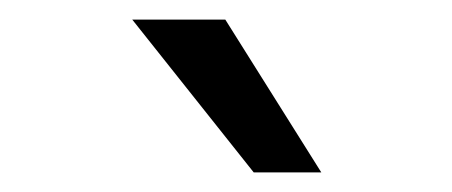

<svg xmlns="http://www.w3.org/2000/svg" viewBox="-20 -818 461 196"><path d="M308 -642H239L115 -798H210Z"/></svg>

Font: Hind Guntur
Style: Regular
Weight: 400
Designer: Manushi Parikh, Hitesh Malaviya
Foundry: Indian Type Foundry
Version: Version 1.002;PS 1.0;hotconv 1.0.86;makeotf.lib2.5.63406; tt